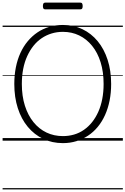

<svg xmlns="http://www.w3.org/2000/svg" viewBox="-20 -1082 965 1477"><path d="M464 19Q381 19 312.5 -13.5Q244 -46 194 -106Q144 -166 117 -250Q90 -334 90 -436Q90 -504 102 -564Q114 -624 137 -674.5Q160 -725 193.5 -765Q227 -805 268.5 -833Q310 -861 359.5 -875.5Q409 -890 464 -890Q546 -890 614 -857.5Q682 -825 731.5 -765Q781 -705 808 -621.5Q835 -538 835 -436Q835 -368 823 -308Q811 -248 788 -197Q765 -146 732 -106Q699 -66 657.5 -38.5Q616 -11 567.5 4Q519 19 464 19ZM464 -35Q509 -35 550 -47Q591 -59 626 -83.5Q661 -108 688.5 -142.5Q716 -177 736 -221.5Q756 -266 766.5 -320Q777 -374 777 -436Q777 -529 754 -603Q731 -677 688.5 -729.5Q646 -782 589 -809.5Q532 -837 464 -837Q418 -837 377 -824.5Q336 -812 300.5 -788Q265 -764 237.5 -729.5Q210 -695 189.5 -650.5Q169 -606 158.5 -552Q148 -498 148 -436Q148 -343 171.5 -269Q195 -195 237.5 -142.5Q280 -90 337.5 -62.5Q395 -35 464 -35ZM329 -1010Q318 -1010 314 -1016.5Q310 -1023 310 -1035Q310 -1048 314 -1055Q318 -1062 329 -1062H597Q608 -1062 612 -1055Q616 -1048 616 -1035Q616 -1023 612 -1016.5Q608 -1010 597 -1010ZM0 365H925V375H0ZM0 -20H925V0H0ZM0 -505H925V-500H0ZM0 -885H925V-875H0Z"/></svg>

Font: Playwrite IT Moderna Guides
Style: Regular
Weight: 400
Designer: Veronika Burian, José Scaglione
Foundry: TypeTogether
Version: Version 1.003